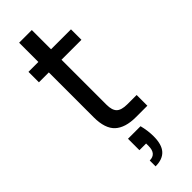

<svg xmlns="http://www.w3.org/2000/svg" viewBox="-305 -706 974 974"><g transform="rotate(-45 182.0 -219.5)"><path d="M331 -473C331 -473 331 -548 331 -548C331 -548 188 -548 188 -548C188 -548 188 -686 188 -686C188 -686 97 -686 97 -686C97 -686 97 -548 97 -548C97 -548 26 -548 26 -548C26 -548 26 -473 26 -473C26 -473 97 -473 97 -473C97 -473 97 -150 97 -150C97 -150 97 -150 97 -150C97 -97 110 -58 135 -35C160 -12 198 0 249 0C249 0 331 0 331 0C331 0 331 -77 331 -77C331 -77 264 -77 264 -77C264 -77 264 -77 264 -77C236 -77 216 -83 205 -94C194 -105 188 -123 188 -150C188 -150 188 -473 188 -473C188 -473 331 -473 331 -473ZM143 49C143 49 143 131 143 131C143 131 191 131 191 131C191 131 191 149 191 149C191 149 191 149 191 149C191 186 175 205 143 205C143 205 143 247 143 247C143 247 143 247 143 247C176 247 202 238 219 219C236 200 244 171 244 132C244 132 244 132 244 132C244 104 240 76 233 49C233 49 143 49 143 49Z"/></g></svg>

Font: Girnar Poppins
Style: Regular
Weight: 500
Designer: Ninad Kale (Devanagari), Jonny Pinhorn (Latin)
Foundry: Indian Type Foundry
Version: ""